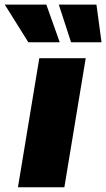

<svg xmlns="http://www.w3.org/2000/svg" viewBox="-71 -792 449 812"><path d="M4.9 0 95.2 -545.9H291.5L201.2 0ZM48.8 -613.3 -50.8 -772.5H125L181.6 -613.3ZM229.5 -613.3 177.7 -772.5H336.9L358.4 -613.3Z"/></svg>

Font: Inter Black
Style: Italic
Weight: 900
Italic angle: -9.39999°
Designer: Rasmus Andersson
Foundry: rsms
Version: Version 4.000;git-a52131595